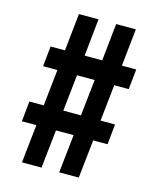

<svg xmlns="http://www.w3.org/2000/svg" viewBox="-107 -775 700 851"><g transform="rotate(15 243.0 -350.0)"><path d="M392.1 -528.8H458L448.2 -436H381.8L363.8 -269H430.2L420.9 -175.8H355L335.9 0H246.1L265.1 -175.8H184.1L165 0H75.2L94.2 -175.8H27.8L37.1 -269H103L121.1 -436H55.2L64.9 -528.8H130.9L148.9 -700.2H238.8L221.2 -528.8H301.8L319.8 -700.2H410.2ZM210.9 -436 192.9 -269H273.9L292 -436Z"/></g></svg>

Font: BaseOne
Style: Regular
Weight: 400
Designer: Domenico Catapano
Foundry: Design by Basse
Version: Version 1.000;PS 001.001;hotconv 1.0.56